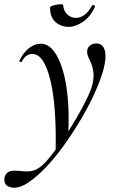

<svg xmlns="http://www.w3.org/2000/svg" viewBox="-84 -600 550 901"><path d="M-17 281Q-38 281 -52 270.5Q-66 260 -63 234Q-56 201 -17 201Q4 201 23.5 203.5Q43 206 62 203Q81 200 100 187Q122 172 151.5 135.5Q181 99 213 52Q245 5 274 -44.5Q303 -94 323.5 -136.5Q344 -179 350 -205Q357 -236 354.5 -259Q352 -282 345 -299.5Q338 -317 331.5 -330.5Q325 -344 325 -358Q325 -375 337 -385.5Q349 -396 368 -396Q390 -396 400.5 -380Q411 -364 411 -336Q411 -302 395 -252Q379 -202 351 -143.5Q323 -85 287 -25.5Q251 34 211 89Q171 144 129.5 187Q88 230 50.5 255.5Q13 281 -17 281ZM177 120Q182 -104 152 -225.5Q122 -347 67 -347Q54 -347 41 -338.5Q28 -330 19 -312Q17 -308 11.5 -309.5Q6 -311 7 -315Q25 -353 52 -374Q79 -395 107 -395Q141 -395 167.5 -361.5Q194 -328 211 -269.5Q228 -211 234.5 -134.5Q241 -58 236 29ZM238 -474Q202 -474 176.5 -496.5Q151 -519 151 -564Q151 -569 160.5 -572.5Q170 -576 181.5 -578Q193 -580 202.5 -580Q212 -580 212 -577Q215 -547 232.5 -531.5Q250 -516 273 -516Q293 -516 313 -530.5Q333 -545 347 -573Q351 -578 357 -575.5Q363 -573 362 -569Q341 -522 306 -498Q271 -474 238 -474Z"/></svg>

Font: Cormorant Medium
Style: Italic
Weight: 500
Italic angle: -10°
Designer: Christian Thalmann (Catharsis Fonts)
Foundry: Catharsis Fonts
Version: Version 4.000